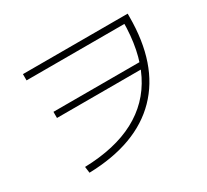

<svg xmlns="http://www.w3.org/2000/svg" viewBox="-145 -944 1290 1194"><g transform="rotate(-30 500.0 -347.0)"><path d="M179 -23Q397 -29 543 -106.5Q689 -184 762.5 -331Q836 -478 836 -694L860 -671H133V-716H885V-694Q885 -353 706 -170Q527 13 185 22ZM180 -374V-418H820V-374Z"/></g></svg>

Font: M PLUS 1 Thin Light
Style: Regular
Weight: 300
Version: Version 1.001